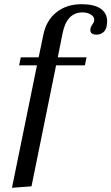

<svg xmlns="http://www.w3.org/2000/svg" viewBox="-20 -743 530 914"><path d="M490 -642Q490 -608 475.5 -593Q461 -578 440 -578Q410 -578 410 -600Q410 -606 411 -609Q413 -617 420 -627Q427 -637 428 -643Q432 -661 414.5 -672.5Q397 -684 373 -684Q298 -684 278 -585L255 -470H392L384 -432H247L130 144L37 151L156 -432H71L79 -470H164L186 -576Q200 -646 248.5 -684.5Q297 -723 368 -723Q429 -723 459.5 -701.5Q490 -680 490 -642Z"/></svg>

Font: Taviraj
Style: Italic
Weight: 400
Italic angle: -12°
Designer: Katatrad Team
Foundry: CadsonDemak
Version: Version 1.001